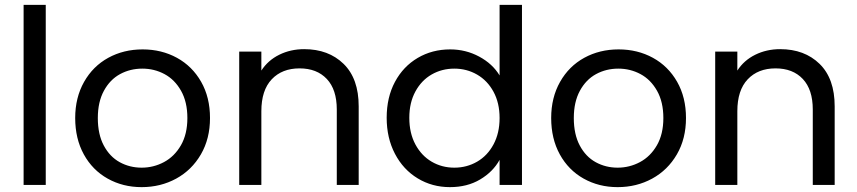

<svg xmlns="http://www.w3.org/2000/svg" viewBox="-20 -760 3522 789"><path d="M168 -740V0H77V-740Z M562 9Q485 9 422.5 -26Q360 -61 324.5 -125.5Q289 -190 289 -275Q289 -359 325.5 -423.5Q362 -488 425 -522.5Q488 -557 566 -557Q644 -557 707 -522.5Q770 -488 806.5 -424Q843 -360 843 -275Q843 -190 805.5 -125.5Q768 -61 704 -26Q640 9 562 9ZM562 -71Q611 -71 654 -94Q697 -117 723.5 -163Q750 -209 750 -275Q750 -341 724 -387Q698 -433 656 -455.5Q614 -478 565 -478Q515 -478 473.5 -455.5Q432 -433 407 -387Q382 -341 382 -275Q382 -208 406.5 -162Q431 -116 472 -93.5Q513 -71 562 -71Z M1230 -558Q1330 -558 1392 -497.5Q1454 -437 1454 -323V0H1364V-310Q1364 -392 1323 -435.5Q1282 -479 1211 -479Q1139 -479 1096.5 -434Q1054 -389 1054 -303V0H963V-548H1054V-470Q1081 -512 1127.5 -535Q1174 -558 1230 -558Z M1569 -276Q1569 -360 1603 -423.5Q1637 -487 1696.5 -522Q1756 -557 1830 -557Q1894 -557 1949 -527.5Q2004 -498 2033 -450V-740H2125V0H2033V-103Q2006 -54 1953 -22.5Q1900 9 1829 9Q1756 9 1696.5 -27Q1637 -63 1603 -128Q1569 -193 1569 -276ZM2033 -275Q2033 -337 2008 -383Q1983 -429 1940.5 -453.5Q1898 -478 1847 -478Q1796 -478 1754 -454Q1712 -430 1687 -384Q1662 -338 1662 -276Q1662 -213 1687 -166.5Q1712 -120 1754 -95.5Q1796 -71 1847 -71Q1898 -71 1940.5 -95.5Q1983 -120 2008 -166.5Q2033 -213 2033 -275Z M2518 9Q2441 9 2378.5 -26Q2316 -61 2280.5 -125.5Q2245 -190 2245 -275Q2245 -359 2281.5 -423.5Q2318 -488 2381 -522.5Q2444 -557 2522 -557Q2600 -557 2663 -522.5Q2726 -488 2762.5 -424Q2799 -360 2799 -275Q2799 -190 2761.5 -125.5Q2724 -61 2660 -26Q2596 9 2518 9ZM2518 -71Q2567 -71 2610 -94Q2653 -117 2679.5 -163Q2706 -209 2706 -275Q2706 -341 2680 -387Q2654 -433 2612 -455.5Q2570 -478 2521 -478Q2471 -478 2429.5 -455.5Q2388 -433 2363 -387Q2338 -341 2338 -275Q2338 -208 2362.5 -162Q2387 -116 2428 -93.5Q2469 -71 2518 -71Z M3186 -558Q3286 -558 3348 -497.5Q3410 -437 3410 -323V0H3320V-310Q3320 -392 3279 -435.5Q3238 -479 3167 -479Q3095 -479 3052.5 -434Q3010 -389 3010 -303V0H2919V-548H3010V-470Q3037 -512 3083.5 -535Q3130 -558 3186 -558Z"/></svg>

Font: Fz Poppins
Style: Regular
Weight: 400
Designer: Ninad Kale (Devanagari), Jonny Pinhorn (Latin)
Foundry: Indian Type Foundry
Version: Vit hóa bi Vntype.Com & FontZin.Com